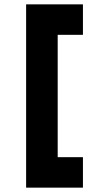

<svg xmlns="http://www.w3.org/2000/svg" viewBox="-20 -732 441 882"><path d="M100 130V-712H361V-572H245V-10H361V130Z"/></svg>

Font: Overpass Heavy
Style: Regular
Weight: 900
Designer: Delve Withrington, Thomas Jockin
Foundry: Delve Fonts
Version: Version 3.000;DELV;Overpass